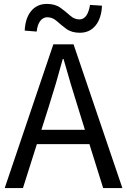

<svg xmlns="http://www.w3.org/2000/svg" viewBox="-20 -959 648 979"><path d="M387 -792Q345 -792 318 -812Q291 -832 269.5 -851.5Q248 -871 221 -871Q200 -871 185.5 -852.5Q171 -834 167 -798L106 -803Q109 -867 139 -903Q169 -939 219 -939Q261 -939 288 -919.5Q315 -900 337 -880Q359 -860 385 -860Q427 -860 439 -934L500 -930Q497 -865 467 -828.5Q437 -792 387 -792ZM4 0 252 -733H355L604 0H506L436 -224H168L97 0ZM191 -297H413L378 -410Q339 -533 304 -658H300Q266 -532 227 -410Z"/></svg>

Font: Gothic Nguyen
Style: Regular
Weight: 400
Designer: MORI Takayuki
Version: Version 1.220;July 21, 2023;FontCreator 14.0.0.2814 64-bit